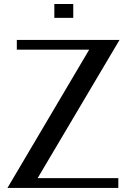

<svg xmlns="http://www.w3.org/2000/svg" viewBox="-20 -922 626 942"><path d="M566.4 -726.1 164.6 -47.9H560.5V0H16.6L417.5 -678.2H62.5V-726.1ZM339.4 -834.5H246.6V-902.3H339.4Z"/></svg>

Font: Federov2
Style: Regular
Weight: 400
Designer: Olexa M. Volochay | Cyreal.org
Foundry: Olexa M. Volochay | Cyreal.org
Version: Version 1.000